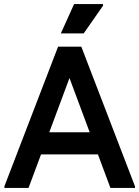

<svg xmlns="http://www.w3.org/2000/svg" viewBox="-20 -931 690 951"><path d="M527 0 274 -679 267.7 -700H382.7L648.7 -8V0ZM1.7 0V-8L267.7 -700H382.7L374.3 -679L121.3 0ZM119.7 -166.3 149.7 -276H510.7L540.7 -166.3ZM281.3 -765.7 347 -910.7H490.3V-902.7L394.7 -765.7Z"/></svg>

Font: Fustat
Style: Regular
Weight: 400
Designer: Mohamed Gaber, Khaled Hosny, Laura Garcia Mut
Foundry: Kief Type Foundry, Alif Type Foundry, Hard Type Foundry
Version: Version 1.007